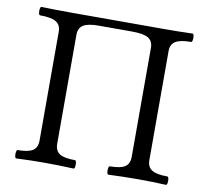

<svg xmlns="http://www.w3.org/2000/svg" viewBox="-75 -748 903 835"><g transform="rotate(10 376.0 -331.0)"><path d="M48 3Q44 3 42.5 -6Q41 -15 42.5 -24.5Q44 -34 48 -34Q95 -34 115 -47Q135 -60 135 -91V-572Q135 -602 113.5 -615Q92 -628 43 -628Q38 -628 36.5 -637.5Q35 -647 36.5 -656Q38 -665 43 -665Q76 -664 109 -663.5Q142 -663 175 -663H587Q618 -663 648 -663.5Q678 -664 709 -665Q714 -665 715.5 -656Q717 -647 715.5 -637.5Q714 -628 709 -628Q662 -628 641 -615Q620 -602 620 -572V-91Q620 -60 641 -47Q662 -34 709 -34Q714 -34 715.5 -24.5Q717 -15 715.5 -6Q714 3 709 3Q649 0 588 0Q522 0 456 3Q451 3 449.5 -6Q448 -15 449.5 -24.5Q451 -34 456 -34Q502 -34 522 -47Q542 -60 542 -91V-572Q542 -602 521 -615Q500 -628 450 -628H301Q254 -628 233.5 -615Q213 -602 213 -572V-91Q213 -60 233.5 -47Q254 -34 301 -34Q306 -34 307.5 -24.5Q309 -15 307.5 -6Q306 3 301 3Q235 0 170 0Q108 0 48 3Z"/></g></svg>

Font: Junicode VF
Style: Regular
Weight: 400
Designer: Peter S. Baker
Version: Version 2.213